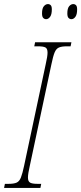

<svg xmlns="http://www.w3.org/2000/svg" viewBox="-45 -921 398 941"><path d="M-25 0 -21 -20H-2Q23 -20 36.5 -26Q50 -32 57.5 -51Q65 -70 73 -108L179 -606Q188 -645 188 -663Q188 -683 177.5 -688.5Q167 -694 142 -694H123L127 -714H305L301 -694H282Q257 -694 243.5 -688Q230 -682 222.5 -663.5Q215 -645 207 -606L101 -108Q92 -69 92 -51Q92 -32 102.5 -26Q113 -20 138 -20H157L153 0ZM305 -827Q297 -827 291 -833Q285 -839 285 -855Q285 -880 294 -890.5Q303 -901 314 -901Q322 -901 327.5 -895.5Q333 -890 333 -875Q333 -850 324.5 -838.5Q316 -827 305 -827ZM181 -827Q173 -827 167 -833Q161 -839 161 -855Q161 -880 170 -890.5Q179 -901 190 -901Q198 -901 203.5 -895.5Q209 -890 209 -875Q209 -850 200.5 -838.5Q192 -827 181 -827Z"/></svg>

Font: Noto Serif ExtraCondensed Thin
Style: Italic
Weight: 100
Width: 2
Italic angle: -12°
Designer: Monotype Design Team
Foundry: Monotype Imaging Inc.
Version: Version 2.013